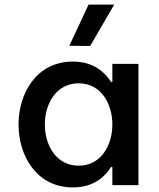

<svg xmlns="http://www.w3.org/2000/svg" viewBox="-20 -809 696 839"><path d="M479 -789H367L283 -609L374 -608ZM299 -540C139 -540 61 -401 61 -265C61 -129 139 10 299 10C399 10 446 -48 465 -79H471V0H585V-530H471V-451H465C446 -481 399 -540 299 -540ZM324 -445C422 -445 471 -355 471 -265C471 -175 422 -85 324 -85C225 -85 176 -175 176 -265C176 -355 225 -445 324 -445Z"/></svg>

Font: Be Vietnam Pro Medium
Style: Regular
Weight: 500
Designer: Lam Bao, Tony Le, Vietanh Nguyen
Foundry: Yellow Type Foundry
Version: Version 1.002